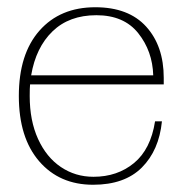

<svg xmlns="http://www.w3.org/2000/svg" viewBox="-20 -500 504 530"><path d="M63 -267Q62 -257 62 -235Q62 -167 85 -116.5Q108 -66 148 -39Q188 -12 238 -12Q304 -12 350 -50Q396 -88 408 -165H427Q419 -85 371.5 -37.5Q324 10 237 10Q144 10 88 -55Q32 -120 32 -235Q32 -351 89 -415.5Q146 -480 243 -480Q335 -480 383.5 -426.5Q432 -373 432 -285V-267ZM66 -292H403Q401 -359 361.5 -408.5Q322 -458 246 -458Q171 -458 125 -413.5Q79 -369 66 -292Z"/></svg>

Font: Taviraj Thin
Style: Regular
Weight: 250
Designer: Katatrad Team
Foundry: CadsonDemak
Version: Version 1.001